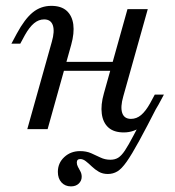

<svg xmlns="http://www.w3.org/2000/svg" viewBox="-20 -446 605 663"><path d="M225 197.6Q204.8 197.6 192.3 183.9Q179.8 170.2 179.8 147.6Q179.8 116.9 202 96.4Q224.2 75.8 256.5 75.8Q278.2 75.8 294.8 83.1Q311.3 90.3 327 98Q342.7 105.6 361.3 105.6Q376.6 105.6 387.9 98.8Q399.2 91.9 411.3 73.8Q423.4 55.6 441.1 21.8Q458.9 -12.1 487.1 -65.3L525 -82.3Q486.3 -6.5 460.5 40.7Q434.7 87.9 417.3 112.5Q400 137.1 385.1 146Q370.2 154.8 352.4 154.8Q334.7 154.8 321.4 147.2Q308.1 139.5 297.2 129Q286.3 118.5 276.6 110.9Q266.9 103.2 257.3 103.2Q245.2 103.2 245.2 115.3Q245.2 122.6 249.2 130.2Q253.2 137.9 257.7 146Q262.1 154 262.1 164.5Q262.1 178.2 252 187.9Q241.9 197.6 225 197.6ZM74.2 0 158.9 -301.6Q169.4 -337.9 162.5 -358.5Q155.6 -379 132.3 -379Q113.7 -379 97.6 -365.7Q81.5 -352.4 66.1 -325L50 -295.2H19.4L37.9 -329.8Q65.3 -380.6 93.1 -403.2Q121 -425.8 157.3 -425.8Q191.1 -425.8 210.1 -408.9Q229 -391.9 233.1 -361.7Q237.1 -331.5 225.8 -291.1L144.4 0ZM164.5 -201.6 173.4 -232.3H405.6L396.8 -201.6ZM407.3 11.3Q373.4 11.3 354.4 -5.6Q335.5 -22.6 331.5 -53.2Q327.4 -83.9 338.7 -123.4L420.2 -414.5H490.3L405.6 -112.9Q395.2 -76.6 402 -56Q408.9 -35.5 432.3 -35.5Q451.6 -35.5 467.3 -48.8Q483.1 -62.1 498.4 -89.5L514.5 -119.4H546L527.4 -84.7Q500 -34.7 471.8 -11.7Q443.5 11.3 407.3 11.3Z"/></svg>

Font: Playfair 12pt Light
Style: Italic
Weight: 300
Italic angle: -15.6°
Designer: Claus Eggers Sørensen
Foundry: Claus Eggers Sørensen
Version: Version 2.000;gftools[0.9.28]